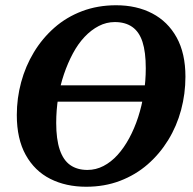

<svg xmlns="http://www.w3.org/2000/svg" viewBox="-20 -694 735 731"><path d="M553 -307H174L179 -369H559ZM308 17Q231 17 171.5 -13Q112 -43 78 -104Q44 -165 44 -256Q44 -320 60.5 -381Q77 -442 109 -495Q141 -548 187 -588.5Q233 -629 292.5 -651.5Q352 -674 422 -674Q500 -674 559.5 -643Q619 -612 652.5 -551.5Q686 -491 686 -402Q686 -337 669.5 -275.5Q653 -214 620.5 -161Q588 -108 542 -68Q496 -28 437 -5.5Q378 17 308 17ZM313 -47Q345 -47 374 -62Q403 -77 427.5 -104Q452 -131 472 -168Q492 -205 506 -248Q520 -291 527.5 -338.5Q535 -386 535 -434Q535 -496 522.5 -534.5Q510 -573 483.5 -591.5Q457 -610 417 -610Q385 -610 356 -595Q327 -580 302 -553.5Q277 -527 257.5 -490.5Q238 -454 223.5 -411.5Q209 -369 201.5 -322Q194 -275 194 -226Q194 -164 207.5 -124Q221 -84 247.5 -65.5Q274 -47 313 -47Z"/></svg>

Font: Source Serif 4
Style: Bold Italic
Weight: 700
Italic angle: -12°
Designer: Frank Grießhammer
Foundry: Adobe Systems Incorporated
Version: Version 4.004;hotconv 1.0.116;makeotfexe 2.5.65601